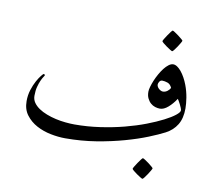

<svg xmlns="http://www.w3.org/2000/svg" viewBox="-70 -568 845 756"><g transform="rotate(10 353.0 -190.0)"><path d="M664.1 -194.8Q664.1 -155.3 648.4 -129.6Q632.8 -104 604 -88.9Q580.6 -76.7 541.3 -60.8Q502 -44.9 451.4 -30.8Q400.9 -16.6 341.6 -6.8Q282.2 2.9 217.8 2.9Q190.4 2.9 159.7 -3.2Q128.9 -9.3 103 -23.2Q77.1 -37.1 60.1 -59.6Q43 -82 43 -115.2Q43 -139.2 49.8 -160.4Q56.6 -181.6 65.4 -197.5Q74.2 -213.4 81.8 -222.7Q89.4 -231.9 90.8 -231.9Q92.3 -231.9 94.2 -230.7Q96.2 -229.5 96.2 -228Q96.2 -226.1 92 -220.2Q87.9 -214.4 83 -203.6Q78.1 -192.9 74 -177.5Q69.8 -162.1 69.8 -141.1Q69.8 -126 78.1 -114Q86.4 -102.1 100.1 -92.8Q113.8 -83.5 131.6 -76.7Q149.4 -69.8 168.9 -65.4Q188.5 -61 208 -59.1Q227.5 -57.1 244.1 -57.1Q296.4 -57.1 346.7 -64.5Q397 -71.8 441.9 -83.5Q486.8 -95.2 524.4 -109.6Q562 -124 589.6 -138.2Q617.2 -152.3 632.6 -164.6Q647.9 -176.8 647.9 -184.1Q647.9 -188 645.3 -194.3Q642.6 -200.7 639.4 -207.3Q636.2 -213.9 632.8 -219.5Q629.4 -225.1 627.9 -227.1Q614.3 -206.1 597.4 -191.4Q580.6 -176.8 564.9 -176.8Q555.7 -176.8 545.7 -179.9Q535.6 -183.1 527.6 -190.2Q519.5 -197.3 514.2 -208.3Q508.8 -219.2 508.8 -234.9Q508.8 -242.7 512.2 -254.6Q515.6 -266.6 521.2 -280.3Q526.9 -293.9 534.7 -307.9Q542.5 -321.8 551 -332.8Q559.6 -343.8 568.8 -350.8Q578.1 -357.9 586.9 -357.9Q594.7 -357.9 603 -352.3Q611.3 -346.7 619.4 -336.9Q627.4 -327.1 634.5 -314.2Q641.6 -301.3 647 -287.1Q656.2 -262.7 660.2 -238Q664.1 -213.4 664.1 -194.8ZM594.2 -265.1Q587.9 -279.3 576.4 -283.2Q564.9 -287.1 555.2 -287.1Q548.3 -287.1 544.2 -280.8Q540 -274.4 540 -269Q540 -264.6 542.2 -260.5Q544.4 -256.3 548.1 -252.9Q551.8 -249.5 556.2 -247.3Q560.5 -245.1 564.9 -245.1Q574.2 -245.1 582.5 -251.2Q590.8 -257.3 594.2 -265.1ZM606 -455.6Q606 -453.6 601.6 -446Q597.2 -438.5 591.6 -429.9Q585.9 -421.4 580.6 -414.6Q575.2 -407.7 572.8 -407.7Q571.8 -407.7 564.7 -412.1Q557.6 -416.5 549.6 -422.1Q541.5 -427.7 535.2 -433.1Q528.8 -438.5 528.8 -440.4Q528.8 -442.4 533.4 -450Q538.1 -457.5 543.7 -466.1Q549.3 -474.6 554.7 -481.4Q560.1 -488.3 561.5 -488.3Q563.5 -488.3 570.8 -483.6Q578.1 -479 585.9 -473.1Q593.8 -467.3 599.9 -461.9Q606 -456.5 606 -455.6ZM577.6 59.6Q577.6 61.5 573.2 69.1Q568.8 76.7 563.2 85.2Q557.6 93.8 552.2 100.6Q546.9 107.4 544.4 107.4Q543.5 107.4 536.4 103Q529.3 98.6 521.2 93Q513.2 87.4 506.8 82Q500.5 76.7 500.5 74.7Q500.5 72.8 505.1 65.2Q509.8 57.6 515.4 49.1Q521 40.5 526.4 33.7Q531.7 26.9 533.2 26.9Q535.2 26.9 542.5 31.5Q549.8 36.1 557.6 42Q565.4 47.9 571.5 53.2Q577.6 58.6 577.6 59.6Z"/></g></svg>

Font: Scheherazade Urdu
Style: Regular
Weight: 400
Designer: SIL International
Foundry: SIL International
Version: Version 1.005 (build 117/117)